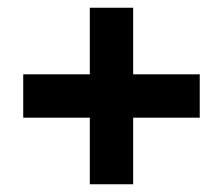

<svg xmlns="http://www.w3.org/2000/svg" viewBox="-20 -605 576 496"><path d="M212 -129V-301H40V-413H212V-585H324V-413H496V-301H324V-129Z"/></svg>

Font: Big Shoulders Display Black
Style: Regular
Weight: 900
Designer: Patric King
Foundry: XO Type Co
Version: Version 1.000; ttfautohint (v1.8.2)